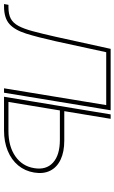

<svg xmlns="http://www.w3.org/2000/svg" viewBox="151 -760 582 977"><g transform="rotate(90 442.5 -271.0)"><path d="M-25.9 0 -22 -22.5H-10.3Q25.9 -22.5 48.1 -34.2Q70.3 -45.9 85.2 -73.2Q100.1 -100.6 112.5 -147Q125 -193.4 140.6 -262.7L202.1 -542.5H514.6L425.3 0H402.8L488.3 -520H219.2L163.1 -261.7Q142.6 -170.4 124.5 -112.5Q106.4 -54.7 75.7 -27.3Q44.9 0 -14.2 0ZM509.8 -306.6H668.5Q726.1 -306.6 765.4 -288.1Q804.7 -269.5 822 -235.1Q839.4 -200.7 831.5 -153.3Q823.7 -106.4 795.2 -72Q766.6 -37.6 720.9 -18.8Q675.3 0 617.2 0H445.8L535.6 -542.5H558.1L472.2 -22.5H620.6Q698.2 -22.5 748.8 -57.6Q799.3 -92.8 809.1 -153.3Q819.3 -214.4 781 -249.3Q742.7 -284.2 665 -284.2H505.9Z"/></g></svg>

Font: Inter 16pt Thin
Style: Italic
Weight: 250
Italic angle: -9.3988°
Version: Version 4.001;git-66647c0bb